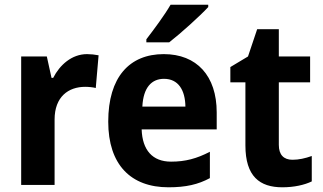

<svg xmlns="http://www.w3.org/2000/svg" viewBox="-20 -786 1371 816"><path d="M350 -556C285 -556 234 -510 206 -455H199L179 -546H70V0H212V-278C212 -375 271 -417 342 -417C357 -417 376 -415 387 -412L399 -551C384 -554 365 -556 350 -556Z M865 -756V-766H705C679 -721 635 -662 602 -619V-606H699C748 -644 831 -719 865 -756ZM676 -556C530 -556 440 -458 440 -269C440 -86 536 10 696 10C770 10 822 -2 872 -29V-141C816 -112 768 -99 707 -99C628 -99 585 -148 582 -236H901V-308C901 -464 816 -556 676 -556ZM677 -451C738 -451 767 -403 768 -333H585C589 -415 625 -451 677 -451Z M1223 -107C1186 -107 1165 -128 1165 -170V-436H1298V-546H1165V-662H1073L1034 -546L959 -501V-436H1023V-168C1023 -36 1084 10 1180 10C1230 10 1274 0 1305 -15V-123C1277 -113 1250 -107 1223 -107Z"/></svg>

Font: Noto Sans Myanmar SemiCondensed
Style: Bold
Weight: 700
Width: 4
Designer: Monotype Design Team
Foundry: Monotype Imaging Inc.
Version: Version 2.107